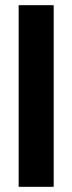

<svg xmlns="http://www.w3.org/2000/svg" viewBox="-20 -720 279 740"><path d="M52 -700H187V0H52Z"/></svg>

Font: Haskoy ExtraBold
Style: Regular
Weight: 800
Designer: Ertekin Erdin
Foundry: Ertekin Erdin
Version: Version 2.000; ttfautohint (v1.8.4.7-5d5b)